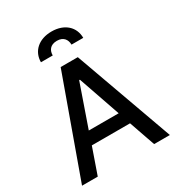

<svg xmlns="http://www.w3.org/2000/svg" viewBox="-219 -1092 1138 1231"><g transform="rotate(-30 350.0 -477.0)"><path d="M141.3 0 208.5 -192.5H491.5L558.6 0H675.1L413.4 -727.3H286.6L24.9 0ZM192.5 -817.1H279.8C279.5 -852.6 298.3 -885.3 349.4 -885.3C398.4 -885.3 418.3 -853.7 418.7 -817.1H505.7C505.7 -896.7 446 -954.2 349.4 -954.2C252.8 -954.2 192.5 -896.7 192.5 -817.1ZM239.3 -284.8 347.3 -595.2H353L460.6 -284.8Z"/></g></svg>

Font: Margiela Sans Medium
Style: Regular
Weight: 500
Designer: Stefan Endress, Andreas Faust
Version: Version 1.100;FEAKit 1.0